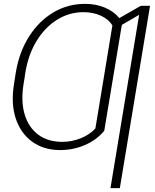

<svg xmlns="http://www.w3.org/2000/svg" viewBox="-20 -757 791 981"><path d="M561 -379.4 512.7 -88.9Q474.1 -42 414.1 -16.1Q354 9.8 287.6 9.8Q203.6 9.8 144.5 -33Q85.4 -75.7 60.3 -152.1Q35.2 -228.5 51.8 -329.1L53.7 -341.8L57.1 -362.8L61 -388.2Q78.6 -492.2 128.7 -570.8Q178.7 -649.4 252.4 -693.4Q326.2 -737.3 414.6 -737.3Q469.7 -737.3 515.4 -718.3Q561 -699.2 589.8 -664.6L699.7 -727.5H746.6L592.3 204.1H544.4L690.9 -681.2L602.5 -629.9L561 -379.4ZM106 -363.8H106.4L100.6 -329.1Q85.9 -239.3 106 -172.4Q126 -105.5 175.5 -68.8Q225.1 -32.2 298.3 -32.2Q347.2 -32.2 393.1 -50.8Q439 -69.3 467.3 -100.6L506.8 -338.9L554.2 -627Q535.2 -658.7 495.4 -676.8Q455.6 -694.8 406.7 -694.8Q333.5 -694.8 271.7 -656.2Q210 -617.7 167.5 -548.6Q125 -479.5 109.9 -388.2Z"/></svg>

Font: Inter Display Extra Light
Style: Italic
Weight: 200
Italic angle: -9.39999°
Designer: Rasmus Andersson
Foundry: rsms
Version: Version 4.000;git-4fc901f